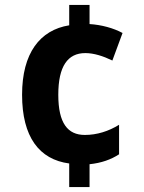

<svg xmlns="http://www.w3.org/2000/svg" viewBox="-20 -744 580 774"><path d="M341 -647V-724H259V-642C141 -623 69 -530 69 -362C69 -192 138 -101 259 -85V10H341V-82C389 -87 428 -101 460 -122V-241C418 -215 371 -200 322 -200C253 -200 215 -247 215 -362C215 -477 253 -530 324 -530C358 -530 396 -518 433 -500L474 -611C437 -631 389 -644 341 -647Z"/></svg>

Font: Noto Sans Khmer SemiCondensed
Style: Bold
Weight: 700
Width: 4
Designer: Danh Hong and the Monotype Design Team
Foundry: Monotype Imaging Inc.
Version: Version 2.004